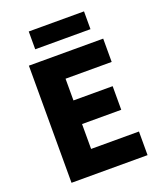

<svg xmlns="http://www.w3.org/2000/svg" viewBox="-167 -1041 963 1146"><g transform="rotate(-20 315.0 -468.0)"><path d="M86 0H569V-150H265V-308H514V-458H265V-596H558V-744H86ZM155 -823H506V-936H155Z"/></g></svg>

Font: Noto Sans CJK KR Black
Style: Regular
Weight: 900
Designer: Ryoko NISHIZUKA (kana & ideographs); Paul D. Hunt (Latin, Greek & Cyrillic); Wenlong ZHANG (bopomofo); Sandoll Communica
Foundry: Adobe Systems Incorporated
Version: Version 1.004;PS 1.004;hotconv 1.0.82;makeotf.lib2.5.63406